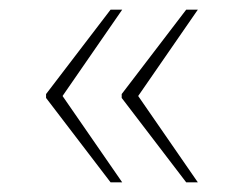

<svg xmlns="http://www.w3.org/2000/svg" viewBox="-20 -468 504 396"><path d="M364 -92 231 -266V-274L364 -448H388L265 -270L388 -92ZM208 -92 75 -266V-274L208 -448H232L109 -270L232 -92Z"/></svg>

Font: Noto Serif Thai Thin
Style: Regular
Weight: 250
Version: Version 2.001